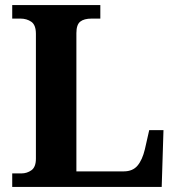

<svg xmlns="http://www.w3.org/2000/svg" viewBox="-20 -734 694 754"><path d="M28 0V-53H64Q86 -53 103.5 -65.5Q121 -78 121 -111V-601Q121 -636 103 -648.5Q85 -661 60 -661H28V-714H374V-661H340Q310 -661 295 -649Q280 -637 280 -604V-61H466Q501 -61 520 -83.5Q539 -106 549 -148L566 -223H622L615 0Z"/></svg>

Font: Noto Serif Gurmukhi
Style: Bold
Weight: 700
Designer: Vaibhav Singh and the Monotype Design Team
Foundry: Monotype Imaging Inc.
Version: Version 2.004; ttfautohint (v1.8.4.7-5d5b)